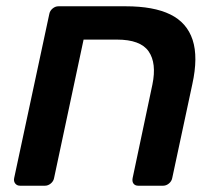

<svg xmlns="http://www.w3.org/2000/svg" viewBox="-20 -591 675 611"><path d="M44 0Q34 0 28.5 -7Q23 -14 25 -24L137 -547Q139 -557 147.5 -564Q156 -571 166 -571H380Q469 -571 522 -545Q575 -519 593 -464Q611 -409 592 -323L528 -24Q526 -14 517.5 -7Q509 0 499 0H420Q410 0 405 -6.5Q400 -13 402 -24L465 -322Q479 -390 453 -427.5Q427 -465 352 -465H246L152 -24Q150 -14 141.5 -7Q133 0 123 0Z"/></svg>

Font: Rubik Medium
Style: Italic
Weight: 500
Italic angle: -12°
Designer: Hubert and Fischer
Foundry: Hubert and Fischer
Version: Version 2.300;gftools[0.9.30]